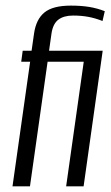

<svg xmlns="http://www.w3.org/2000/svg" viewBox="-20 -654 391 674"><path d="M23.9 0 85.8 -437.4H54.5L59.7 -476H90.9L99.5 -536.2Q106.7 -586.4 136.1 -610.3Q165.6 -634.3 228.8 -634.3Q265.2 -634.3 293.7 -629.6Q322.2 -624.8 347.8 -614.7L339.9 -580.3Q314.1 -590.4 289.7 -594.9Q265.4 -599.4 236.5 -599.4Q204.1 -599.4 185 -585.1Q165.9 -570.7 160.8 -536.5L152.2 -476H340.5L273.5 0H212.2L274 -437.4H147.1L85.2 0Z"/></svg>

Font: Alumni Sans SC Thin
Style: Italic
Weight: 100
Italic angle: -8°
Designer: Robert E. Leuschke
Foundry: Robert E. Leuschke
Version: Version 1.016